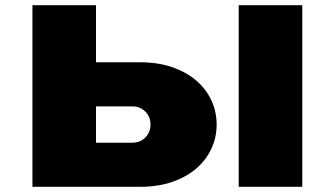

<svg xmlns="http://www.w3.org/2000/svg" viewBox="-20 -720 1290 740"><path d="M1145 0H900V-700H1145ZM105 0V-700H350V-480H520Q589 -480 644 -461Q699 -442 737 -409Q775 -376 795 -332.5Q815 -289 815 -240Q815 -191 795 -147.5Q775 -104 737 -71Q699 -38 644 -19Q589 0 520 0ZM560 -240Q560 -270 540 -290Q520 -310 490 -310H350V-170H490Q520 -170 540 -190Q560 -210 560 -240Z"/></svg>

Font: Imperial One
Style: Regular
Weight: 400
Designer: Jovanny Lemonad
Foundry: Jovanny Lemonad
Version: Version 1.000